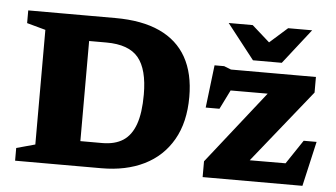

<svg xmlns="http://www.w3.org/2000/svg" viewBox="-51 -811 1569 896"><g transform="rotate(5 734.0 -363.5)"><path d="M620 -359.5Q620 -478 575 -532.2Q530 -586.5 424.5 -586.5H250L233 -704H456.5Q581.5 -704 665 -665.5Q748.5 -627 790.5 -552Q832.5 -477 832.5 -367Q832.5 -248 785.2 -166Q738 -84 652.8 -42Q567.5 0 452.5 0H233L250 -117.5H446.5Q505.5 -117.5 543.8 -142.2Q582 -167 601 -220.2Q620 -273.5 620 -359.5ZM48.5 0V-59.5L136 -83.5V-620.5L48.5 -644.5V-704H344V0ZM927 0V-74L1241 -472L1315 -414.5L957.5 -414L1062 -495L977.5 -324.5H913L937 -524.5H982L1015 -511.5H1413V-438.5L1091 -37.5L1022 -97L1342 -98L1263.5 -33L1382 -210H1442.5L1394.5 0ZM1200.5 -636H1161.5L1264 -727H1376.5L1248.5 -563.5H1113.5L985.5 -727H1098Z"/></g></svg>

Font: Newsreader 7pt
Style: Bold
Weight: 700
Designer: Hugues Gentile
Foundry: Production Type
Version: Version 1.003